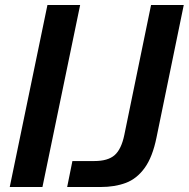

<svg xmlns="http://www.w3.org/2000/svg" viewBox="-20 -749 756 769"><path d="M19 0 170 -729H301L150 0ZM249 0 270 -104H358Q412 -104 439 -127.5Q466 -151 478 -209L585 -729H716L607 -199Q591 -120 559.5 -76.5Q528 -33 484 -16.5Q440 0 383 0Z"/></svg>

Font: Mona Sans ExtraLight SemiBold
Style: Italic
Weight: 600
Italic angle: -11.6951°
Version: Version 2.000